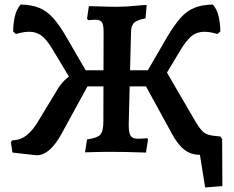

<svg xmlns="http://www.w3.org/2000/svg" viewBox="-20 -670 1033 847"><path d="M316 -279 212 -452Q192 -486 171.5 -505.5Q151 -525 122.5 -529Q94 -533 50 -520L38 -531Q38 -563 45 -595.5Q52 -628 71 -650Q119 -649 152.5 -635.5Q186 -622 214 -591Q242 -560 272 -508L381 -320ZM355 2 364 -55Q409 -61 422.5 -76Q436 -91 436 -134L437 -530Q437 -561 429.5 -572Q422 -583 400 -583Q392 -583 381 -582Q370 -581 369 -581L364 -588L372 -643Q382 -643 406.5 -642Q431 -641 457.5 -640.5Q484 -640 499 -640Q517 -640 541 -641.5Q565 -643 588.5 -645.5Q612 -648 627 -648L622 -589Q585 -582 572 -570Q559 -558 558 -530L548 -126Q547 -86 555.5 -72Q564 -58 588 -58Q602 -58 614.5 -59Q627 -60 629 -61L633 -55L624 3Q613 3 587.5 2Q562 1 534 0.5Q506 0 486 0Q465 0 439 0Q413 0 390 1Q367 2 355 2ZM674 -279 609 -320 718 -508Q749 -560 776.5 -591Q804 -622 837.5 -635.5Q871 -649 919 -650Q938 -628 945 -595.5Q952 -563 952 -531L939 -520Q896 -533 867.5 -529Q839 -525 819 -505.5Q799 -486 778 -452ZM841 -136Q857 -109 870 -94.5Q883 -80 902 -75Q921 -70 952 -68L960 -56L961 151L885 157L862 13Q823 13 794 -9Q765 -31 739 -79L624 -289H366L251 -79Q226 -33 198.5 -9Q171 15 141 15L35 3L28 -43L34 -51Q69 -51 97.5 -73.5Q126 -96 149 -136L226 -263Q248 -303 275.5 -325.5Q303 -348 343 -360H676L692 -392Z"/></svg>

Font: Alegreya SemiBold
Style: Regular
Weight: 600
Designer: Juan Pablo del Peral
Foundry: Huerta Tipografica
Version: Version 2.009